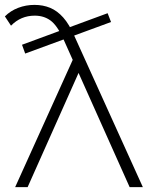

<svg xmlns="http://www.w3.org/2000/svg" viewBox="-52 -765 604 785"><path d="M89 -745Q124 -745 153 -733Q182 -721 206.5 -693.5Q231 -666 252 -618L532 0H478L257 -494L253 -503L206 -608Q181 -662 154 -681.5Q127 -701 90 -701Q33 -701 -7 -660L-32 -698Q-9 -721 22.5 -733Q54 -745 89 -745ZM252 -535 280 -491 61 0H10ZM51 -546 38 -582 388 -711 402 -675Z"/></svg>

Font: Montserrat Thin Light
Style: Regular
Weight: 300
Version: Version 9.000